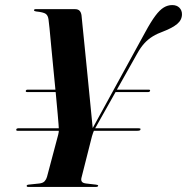

<svg xmlns="http://www.w3.org/2000/svg" viewBox="-20 -736 736 756"><path d="M340.5 -223.5 552 -609.5Q574.5 -651 591.8 -674Q609 -697 624.8 -706.5Q640.5 -716 658 -716Q676 -716 686.2 -705.8Q696.5 -695.5 696.5 -680Q696.5 -657.5 677.8 -641.8Q659 -626 622.5 -612Q600 -604 581.5 -592.8Q563 -581.5 548.2 -565.2Q533.5 -549 520.5 -525.5L354 -229.5Q349 -220 346.5 -213Q344 -206 342 -199L300.5 -35Q298.5 -26 302.5 -20.5Q306.5 -15 319 -13.5L358 -9Q362.5 -8.5 364.5 -7.5Q366.5 -6.5 366.5 -5Q366.5 -2.5 364 -1.2Q361.5 0 357.5 0H91Q88 0 86.5 -1Q85 -2 85 -4Q85 -8 92 -9L134.5 -13.5Q149 -15 155.8 -22.5Q162.5 -30 165 -39.5L209 -205Q212 -216 211.8 -225.8Q211.5 -235.5 210.5 -247Q210 -255 207.2 -286.2Q204.5 -317.5 200.2 -362.5Q196 -407.5 191 -456.8Q186 -506 182 -550.2Q178 -594.5 175 -624.5Q172 -654.5 171 -659.5Q169 -675 160 -681.5Q151 -688 121.5 -691Q117.5 -692 115.8 -692.8Q114 -693.5 114 -696Q114 -698 115.8 -699Q117.5 -700 120.5 -700H275Q287.5 -700 293.5 -693.5Q299.5 -687 301 -675.5Q301.5 -669 304.8 -637Q308 -605 312.8 -557.8Q317.5 -510.5 322.8 -457.8Q328 -405 332.8 -356.2Q337.5 -307.5 341 -272.5Q344.5 -237.5 345.5 -227ZM44 -226Q45 -229 47 -230Q49 -231 52 -231H522Q529 -231 531.8 -230Q534.5 -229 533 -226Q532.5 -223 528.8 -222Q525 -221 519.5 -221H49.5Q43 -221 44 -226ZM81.5 -378.5Q82.5 -381 84.2 -382Q86 -383 89.5 -383H318.5L320.5 -373.5H87Q80.5 -373.5 81.5 -378.5ZM429 -373.5 435.5 -383H565.5Q568.5 -383 570 -382Q571.5 -381 571 -378.5Q570 -375.5 568 -374.5Q566 -373.5 563 -373.5Z"/></svg>

Font: Fraunces 120pt SemiBold
Style: Italic
Weight: 600
Italic angle: -16°
Version: Version 1.000;[b76b70a41]